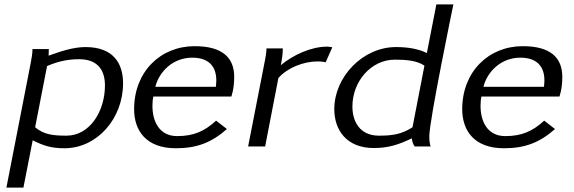

<svg xmlns="http://www.w3.org/2000/svg" viewBox="-20 -663 2599 869"><path d="M9 186H86L128 -28C176 -4 211 8 272 8C419 8 537 -126 537 -286C537 -375 494 -450 367 -450C311 -450 253 -430 200 -411L201 -441H127C127 -421 123 -399 119 -378ZM139 -87 193 -364C242 -385 286 -395 338 -395C428 -395 455 -339 455 -276C455 -160 387 -49 281 -49C222 -49 179 -53 139 -87Z M587 -169C587 -72 641 8 776 8C870 8 937 -17 1007 -79L958 -117C905 -68 855 -47 782 -47C698 -47 670 -118 670 -183C670 -198 671 -213 674 -226H1027C1027 -226 1040 -259 1040 -315C1040 -400 989 -454 861 -454C706 -454 587 -338 587 -169ZM683 -270C700 -338 762 -402 850 -402C931 -402 959 -356 959 -299C959 -290 958 -280 957 -270Z M1103 0H1180L1240 -310C1282 -357 1354 -385 1418 -385C1430 -385 1443 -384 1454 -381L1484 -449C1476 -450 1469 -452 1461 -452C1388 -452 1306 -414 1251 -368C1256 -394 1260 -418 1260 -444H1186C1186 -427 1183 -411 1180 -394Z M1493 -169C1493 -76 1547 7 1672 7C1737 7 1784 -8 1844 -37C1845 -24 1849 -11 1857 0H1929C1925 -12 1923 -29 1923 -46C1923 -118 2032 -643 2032 -643H1955L1912 -423C1871 -443 1823 -450 1772 -450C1622 -450 1493 -315 1493 -169ZM1575 -181C1575 -295 1660 -393 1767 -393C1815 -393 1865 -390 1901 -366L1847 -87C1796 -54 1753 -49 1695 -49C1607 -49 1575 -115 1575 -181Z M2072 -169C2072 -72 2126 8 2261 8C2355 8 2422 -17 2492 -79L2443 -117C2390 -68 2340 -47 2267 -47C2183 -47 2155 -118 2155 -183C2155 -198 2156 -213 2159 -226H2512C2512 -226 2525 -259 2525 -315C2525 -400 2474 -454 2346 -454C2191 -454 2072 -338 2072 -169ZM2168 -270C2185 -338 2247 -402 2335 -402C2416 -402 2444 -356 2444 -299C2444 -290 2443 -280 2442 -270Z"/></svg>

Font: KpSans
Style: Italic
Weight: 400
Italic angle: -11°
Version: Version 0.66